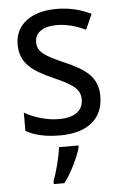

<svg xmlns="http://www.w3.org/2000/svg" viewBox="-54 -585 537 845"><g transform="rotate(-5 214.0 -162.5)"><path d="M387 -147C387 -231 334 -268 245 -307C156 -346 126 -364 126 -409C126 -449 161 -475 223 -475C268 -475 311 -462 350 -443L380 -511C335 -533 285 -546 227 -546C118 -546 44 -494 44 -405C44 -319 100 -284 191 -243C279 -205 304 -181 304 -140C304 -92 270 -62 196 -62C140 -62 82 -82 45 -104V-23C82 -2 130 10 196 10C314 10 387 -44 387 -147ZM272 70V61H186C182 103 162 175 149 209V221H196C228 179 261 111 272 70Z"/></g></svg>

Font: Noto Sans Malayalam SemiCondensed
Style: Regular
Weight: 400
Width: 4
Designer: Jelle Bosma - Monotype Design Team
Foundry: Monotype Imaging Inc.
Version: Version 2.104